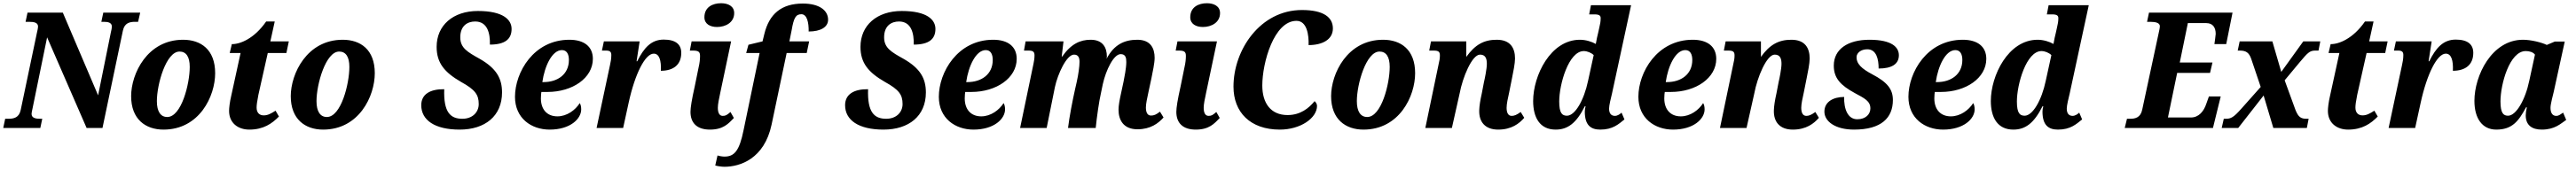

<svg xmlns="http://www.w3.org/2000/svg" viewBox="-37 -792 15910 1052"><path d="M-17 0H212L224 -57H211C185 -57 158 -61 158 -87C158 -93 160 -103 164 -121L254 -561L498 0H596L722 -602C732 -650 764 -657 797 -657H816L829 -714H601L589 -657H604C629 -657 654 -653 654 -627C654 -619 651 -605 648 -593L569 -202L351 -714H133L121 -657H141C173 -657 198 -653 198 -627C198 -619 195 -607 191 -589L91 -112C81 -64 49 -57 15 -57H-5Z M973 10C1195 10 1292 -197 1292 -339C1292 -486 1203 -546 1094 -546C872 -546 773 -335 773 -197C773 -54 862 10 973 10ZM996 -68C955 -68 932 -102 932 -166C932 -271 989 -473 1072 -473C1112 -473 1135 -442 1135 -378C1135 -274 1084 -68 996 -68Z M1503 10C1590 10 1643 -27 1686 -71L1665 -107C1638 -90 1618 -78 1592 -78C1565 -78 1548 -95 1548 -126C1548 -142 1551 -165 1559 -205L1617 -464H1732L1747 -536H1633L1660 -659H1607C1533 -552 1445 -518 1395 -519L1382 -464H1449L1391 -198C1382 -160 1378 -123 1378 -106C1378 -30 1434 10 1503 10Z M1959 10C2181 10 2278 -197 2278 -339C2278 -486 2189 -546 2080 -546C1858 -546 1759 -335 1759 -197C1759 -54 1848 10 1959 10ZM1982 -68C1941 -68 1918 -102 1918 -166C1918 -271 1975 -473 2058 -473C2098 -473 2121 -442 2121 -378C2121 -274 2070 -68 1982 -68Z M2802 10C2959 10 3064 -74 3064 -220C3064 -307 3029 -369 2926 -428C2851 -470 2806 -495 2806 -561C2806 -633 2851 -659 2898 -659C2974 -659 2991 -586 2989 -516C3084 -516 3123 -551 3123 -613C3123 -670 3071 -724 2915 -724C2761 -724 2660 -635 2660 -502C2660 -402 2709 -344 2811 -285C2898 -237 2920 -206 2920 -148C2920 -98 2882 -57 2819 -57C2745 -57 2702 -97 2707 -240C2620 -241 2565 -209 2565 -141C2565 -49 2648 10 2802 10Z M3358 10C3486 10 3553 -57 3553 -115C3553 -131 3550 -145 3544 -154C3517 -111 3465 -72 3406 -72C3341 -72 3304 -116 3304 -183C3304 -203 3306 -216 3307 -223H3345C3499 -223 3625 -309 3625 -428C3625 -503 3572 -546 3480 -546C3259 -546 3144 -344 3144 -193C3144 -60 3245 10 3358 10ZM3313 -284C3327 -383 3373 -482 3434 -482C3465 -482 3477 -455 3477 -421C3477 -331 3406 -284 3321 -284Z M3648 0H3812L3846 -156C3885 -335 3948 -460 4001 -460C4036 -460 4048 -417 4045 -354C4121 -354 4171 -390 4171 -465C4171 -516 4138 -547 4063 -547C3986 -547 3941 -497 3899 -413H3895L3914 -536H3693L3681 -479H3707C3731 -479 3739 -471 3739 -451C3739 -428 3735 -408 3731 -390Z M4392 -625C4445 -625 4498 -653 4498 -711C4498 -754 4460 -772 4417 -772C4366 -772 4314 -749 4314 -685C4314 -644 4349 -625 4392 -625ZM4348 10C4430 10 4462 -26 4496 -62L4475 -99C4452 -79 4445 -75 4427 -75C4405 -75 4397 -97 4397 -125C4397 -148 4404 -180 4412 -218L4479 -536H4235L4224 -479H4243C4278 -479 4287 -471 4287 -446C4287 -427 4285 -403 4278 -374L4254 -256C4236 -176 4228 -126 4228 -100C4228 -31 4268 10 4348 10Z M4438 240C4533 240 4684 192 4729 -21L4822 -464H4946L4961 -536H4839L4853 -606C4866 -681 4878 -704 4913 -704C4948 -704 4959 -652 4958 -597C5033 -597 5078 -625 5078 -670C5078 -727 5025 -770 4922 -770C4789 -770 4714 -705 4684 -581L4673 -536L4586 -515L4572 -464H4655L4556 13C4530 143 4498 177 4438 177C4425 177 4407 174 4395 170L4381 232C4394 236 4420 240 4438 240Z M5420 10C5577 10 5682 -74 5682 -220C5682 -307 5647 -369 5544 -428C5469 -470 5424 -495 5424 -561C5424 -633 5469 -659 5516 -659C5592 -659 5609 -586 5607 -516C5702 -516 5741 -551 5741 -613C5741 -670 5689 -724 5533 -724C5379 -724 5278 -635 5278 -502C5278 -402 5327 -344 5429 -285C5516 -237 5538 -206 5538 -148C5538 -98 5500 -57 5437 -57C5363 -57 5320 -97 5325 -240C5238 -241 5183 -209 5183 -141C5183 -49 5266 10 5420 10Z M5976 10C6104 10 6171 -57 6171 -115C6171 -131 6168 -145 6162 -154C6135 -111 6083 -72 6024 -72C5959 -72 5922 -116 5922 -183C5922 -203 5924 -216 5925 -223H5963C6117 -223 6243 -309 6243 -428C6243 -503 6190 -546 6098 -546C5877 -546 5762 -344 5762 -193C5762 -60 5863 10 5976 10ZM5931 -284C5945 -383 5991 -482 6052 -482C6083 -482 6095 -455 6095 -421C6095 -331 6024 -284 5939 -284Z M6989 8C7070 8 7118 -29 7150 -65L7128 -101C7103 -82 7091 -77 7072 -77C7050 -77 7041 -98 7041 -127C7041 -150 7049 -186 7057 -223L7075 -307C7083 -347 7095 -402 7095 -434C7095 -493 7070 -546 6988 -546C6907 -546 6844 -515 6799 -430H6798C6800 -435 6800 -439 6800 -442C6800 -496 6776 -546 6700 -546C6636 -546 6579 -521 6524 -442H6521L6532 -536H6298L6288 -479H6315C6344 -479 6353 -472 6353 -449C6353 -426 6349 -412 6347 -399L6264 0H6428L6479 -253C6496 -333 6551 -454 6597 -454C6625 -454 6631 -433 6631 -409C6631 -381 6624 -331 6614 -286L6604 -242C6588 -171 6568 -67 6560 0H6731C6738 -69 6752 -168 6763 -214L6775 -272C6794 -358 6842 -457 6885 -457C6916 -457 6920 -434 6920 -408C6920 -371 6908 -312 6903 -287L6888 -217C6878 -172 6872 -138 6872 -113C6872 -51 6901 8 6989 8Z M7393 -625C7446 -625 7499 -653 7499 -711C7499 -754 7461 -772 7418 -772C7367 -772 7315 -749 7315 -685C7315 -644 7350 -625 7393 -625ZM7349 10C7431 10 7463 -26 7497 -62L7476 -99C7453 -79 7446 -75 7428 -75C7406 -75 7398 -97 7398 -125C7398 -148 7405 -180 7413 -218L7480 -536H7236L7225 -479H7244C7279 -479 7288 -471 7288 -446C7288 -427 7286 -403 7279 -374L7255 -256C7237 -176 7229 -126 7229 -100C7229 -31 7269 10 7349 10Z M7868 10C7996 10 8098 -61 8098 -137C8098 -150 8089 -161 8083 -166C8048 -123 7996 -80 7916 -80C7812 -80 7760 -154 7760 -263C7760 -404 7832 -663 7971 -663C8036 -663 8048 -576 8046 -513C8131 -513 8196 -547 8196 -616C8196 -684 8140 -730 8005 -730C7747 -730 7582 -483 7582 -256C7582 -97 7686 10 7868 10Z M8385 10C8607 10 8704 -197 8704 -339C8704 -486 8615 -546 8506 -546C8284 -546 8185 -335 8185 -197C8185 -54 8274 10 8385 10ZM8408 -68C8367 -68 8344 -102 8344 -166C8344 -271 8401 -473 8484 -473C8524 -473 8547 -442 8547 -378C8547 -274 8496 -68 8408 -68Z M9378 -63 9356 -99C9330 -80 9316 -75 9300 -75C9278 -75 9269 -96 9269 -125C9269 -149 9277 -185 9285 -221L9302 -306C9310 -346 9321 -399 9321 -430C9321 -493 9294 -546 9208 -546C9128 -546 9074 -515 9020 -440V-536H8802L8791 -479H8818C8850 -479 8857 -471 8857 -448C8857 -428 8853 -412 8850 -399L8767 0H8931L8979 -214C8997 -312 9055 -454 9105 -454C9140 -454 9147 -427 9147 -397C9147 -367 9134 -303 9129 -283L9116 -215C9106 -170 9101 -138 9100 -111C9097 -37 9137 10 9217 10C9299 10 9347 -27 9378 -63Z M9572 10C9645 10 9699 -28 9752 -134H9757C9754 -125 9752 -111 9752 -102C9752 -16 9790 10 9848 10C9925 10 9961 -24 9997 -53L9979 -95C9971 -87 9955 -75 9938 -75C9916 -75 9902 -89 9902 -120C9902 -140 9913 -184 9920 -213L10038 -760H9790L9779 -703H9812C9843 -703 9850 -694 9850 -680C9850 -658 9847 -645 9842 -623L9835 -591C9831 -576 9823 -540 9820 -520C9796 -534 9758 -546 9722 -546C9540 -546 9433 -324 9433 -167C9433 -65 9474 10 9572 10ZM9642 -76C9613 -76 9594 -90 9594 -164C9594 -270 9652 -476 9746 -476C9766 -476 9792 -466 9807 -451L9772 -291C9747 -172 9692 -76 9642 -76Z M10297 10C10425 10 10492 -57 10492 -115C10492 -131 10489 -145 10483 -154C10456 -111 10404 -72 10345 -72C10280 -72 10243 -116 10243 -183C10243 -203 10245 -216 10246 -223H10284C10438 -223 10564 -309 10564 -428C10564 -503 10511 -546 10419 -546C10198 -546 10083 -344 10083 -193C10083 -60 10184 10 10297 10ZM10252 -284C10266 -383 10312 -482 10373 -482C10404 -482 10416 -455 10416 -421C10416 -331 10345 -284 10260 -284Z M11198 -63 11176 -99C11150 -80 11136 -75 11120 -75C11098 -75 11089 -96 11089 -125C11089 -149 11097 -185 11105 -221L11122 -306C11130 -346 11141 -399 11141 -430C11141 -493 11114 -546 11028 -546C10948 -546 10894 -515 10840 -440V-536H10622L10611 -479H10638C10670 -479 10677 -471 10677 -448C10677 -428 10673 -412 10670 -399L10587 0H10751L10799 -214C10817 -312 10875 -454 10925 -454C10960 -454 10967 -427 10967 -397C10967 -367 10954 -303 10949 -283L10936 -215C10926 -170 10921 -138 10920 -111C10917 -37 10957 10 11037 10C11119 10 11167 -27 11198 -63Z M11415 10C11584 10 11655 -63 11655 -173C11655 -240 11621 -283 11528 -332C11464 -366 11427 -397 11431 -444C11434 -464 11456 -487 11497 -487C11554 -487 11567 -425 11567 -368C11646 -368 11692 -394 11692 -450C11692 -500 11649 -546 11510 -546C11377 -546 11290 -488 11290 -386C11290 -308 11332 -264 11420 -216C11479 -184 11516 -167 11516 -121C11516 -86 11488 -54 11435 -54C11376 -54 11352 -118 11354 -192C11288 -192 11232 -163 11232 -101C11232 -41 11299 10 11415 10Z M11965 10C12093 10 12160 -57 12160 -115C12160 -131 12157 -145 12151 -154C12124 -111 12072 -72 12013 -72C11948 -72 11911 -116 11911 -183C11911 -203 11913 -216 11914 -223H11952C12106 -223 12232 -309 12232 -428C12232 -503 12179 -546 12087 -546C11866 -546 11751 -344 11751 -193C11751 -60 11852 10 11965 10ZM11920 -284C11934 -383 11980 -482 12041 -482C12072 -482 12084 -455 12084 -421C12084 -331 12013 -284 11928 -284Z M12399 10C12472 10 12526 -28 12579 -134H12584C12581 -125 12579 -111 12579 -102C12579 -16 12617 10 12675 10C12752 10 12788 -24 12824 -53L12806 -95C12798 -87 12782 -75 12765 -75C12743 -75 12729 -89 12729 -120C12729 -140 12740 -184 12747 -213L12865 -760H12617L12606 -703H12639C12670 -703 12677 -694 12677 -680C12677 -658 12674 -645 12669 -623L12662 -591C12658 -576 12650 -540 12647 -520C12623 -534 12585 -546 12549 -546C12367 -546 12260 -324 12260 -167C12260 -65 12301 10 12399 10ZM12469 -76C12440 -76 12421 -90 12421 -164C12421 -270 12479 -476 12573 -476C12593 -476 12619 -466 12634 -451L12599 -291C12574 -172 12519 -76 12469 -76Z M13087 0H13632L13680 -195H13607L13591 -150C13576 -104 13545 -65 13496 -65H13354L13411 -341H13614L13629 -405H13427L13477 -649H13591C13632 -649 13649 -621 13649 -582C13649 -575 13642 -527 13641 -519H13714L13753 -714H13237L13225 -657H13246C13279 -657 13304 -650 13304 -630C13304 -619 13300 -602 13296 -584L13195 -113C13185 -65 13153 -57 13121 -57H13101Z M13686 0H13788L13945 -201L14005 0H14212L14223 -57H14211C14175 -57 14160 -67 14142 -111L14075 -295L14168 -407C14216 -464 14229 -479 14263 -479H14284L14295 -536H14190L14054 -347L13999 -536H13797L13785 -479H13797C13835 -479 13855 -468 13869 -426L13927 -254L13807 -119C13760 -66 13743 -57 13712 -57H13699Z M14467 10C14554 10 14607 -27 14650 -71L14629 -107C14602 -90 14582 -78 14556 -78C14529 -78 14512 -95 14512 -126C14512 -142 14515 -165 14523 -205L14581 -464H14696L14711 -536H14597L14624 -659H14571C14497 -552 14409 -518 14359 -519L14346 -464H14413L14355 -198C14346 -160 14342 -123 14342 -106C14342 -30 14398 10 14467 10Z M14717 0H14881L14915 -156C14954 -335 15017 -460 15070 -460C15105 -460 15117 -417 15114 -354C15190 -354 15240 -390 15240 -465C15240 -516 15207 -547 15132 -547C15055 -547 15010 -497 14968 -413H14964L14983 -536H14762L14750 -479H14776C14800 -479 14808 -471 14808 -451C14808 -428 14804 -408 14800 -390Z M15382 10C15479 10 15519 -40 15566 -128H15571C15566 -107 15564 -92 15564 -78C15564 -17 15603 10 15663 10C15743 10 15779 -26 15814 -50L15795 -95C15777 -84 15770 -75 15752 -75C15731 -75 15717 -91 15717 -125C15717 -149 15733 -206 15737 -224L15805 -535H15744L15694 -514C15664 -529 15597 -546 15547 -546C15354 -546 15247 -324 15247 -168C15247 -60 15295 10 15382 10ZM15455 -76C15428 -76 15408 -89 15408 -164C15408 -271 15464 -476 15564 -476C15586 -476 15609 -470 15621 -454L15586 -293C15562 -176 15505 -76 15455 -76Z"/></svg>

Font: Noto Serif SemiCondensed Extra
Style: Italic
Weight: 800
Width: 4
Italic angle: -12°
Designer: Monotype Design Team
Foundry: Monotype Imaging Inc.
Version: Version 1.901